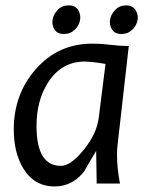

<svg xmlns="http://www.w3.org/2000/svg" viewBox="-20 -670 530 701"><path d="M423.8 -545.9Q399.4 -545.9 389.2 -562Q378.9 -578.1 381.8 -597.7Q384.8 -617.2 400.4 -633.8Q416 -650.4 440.4 -650.4Q463.9 -650.4 474.6 -633.8Q485.4 -617.2 482.4 -597.7Q479.5 -578.1 463.4 -562Q447.3 -545.9 423.8 -545.9ZM213.9 -545.9Q189.5 -545.9 179.2 -562Q168.9 -578.1 171.9 -597.7Q174.8 -617.2 190.4 -633.8Q206.1 -650.4 230.5 -650.4Q254.9 -650.4 265.1 -633.8Q275.4 -617.2 272.5 -597.7Q269.5 -578.1 253.4 -562Q237.3 -545.9 213.9 -545.9ZM365.2 -436.5Q321.3 -444.3 290 -445.3Q205.1 -445.3 156.2 -370.1Q113.3 -303.7 113.3 -210Q113.3 -63.5 203.1 -64.5Q238.3 -64.5 286.1 -123.5Q334 -182.6 340.8 -242.2ZM450.2 -502 409.2 -140.6Q407.2 -125 407.2 -105.5Q407.2 -55.7 418 0H333L331.1 -119.1Q308.6 -82 287.1 -43.9Q244.1 10.7 179.7 10.7Q103.5 10.7 63.5 -57.6Q30.3 -114.3 30.3 -197.3Q30.3 -325.2 109.4 -416Q191.4 -510.7 317.4 -510.7Q349.6 -510.7 384.3 -506.3Q418.9 -502 450.2 -502Z"/></svg>

Font: Puritan
Style: Italic
Weight: 400
Version: 2.0a